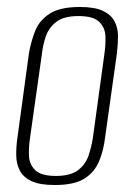

<svg xmlns="http://www.w3.org/2000/svg" viewBox="-20 -523 384 550"><path d="M137 7Q94 7 70.5 -4Q47 -15 37 -34Q27 -53 26.5 -77.5Q26 -102 30 -129L63 -371Q69 -405 81 -435Q93 -465 122.5 -484Q152 -503 209 -503Q251 -503 274.5 -492Q298 -481 308 -462Q318 -443 318 -420Q318 -397 315 -371L281 -129Q277 -93 264 -61.5Q251 -30 222 -11.5Q193 7 137 7ZM140 -19Q182 -19 203.5 -35.5Q225 -52 233.5 -77Q242 -102 246 -128L279 -368Q283 -395 282 -419.5Q281 -444 264 -460.5Q247 -477 205 -477Q163 -477 141.5 -460.5Q120 -444 111.5 -419.5Q103 -395 100 -368L66 -128Q62 -102 63 -77Q64 -52 81 -35.5Q98 -19 140 -19Z"/></svg>

Font: Alumni Sans Thin ExtraLight
Style: Italic
Weight: 250
Italic angle: -8°
Version: Version 1.016